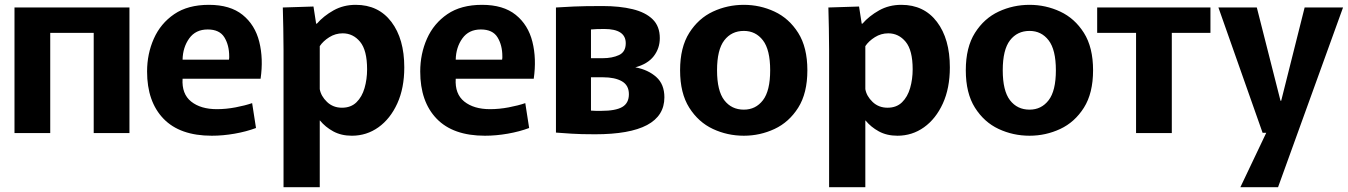

<svg xmlns="http://www.w3.org/2000/svg" viewBox="-20 -551 5582 795"><path d="M40 0V-520H516V0H368V-415H188V0Z M857 11Q725 11 657 -59.5Q589 -130 589 -255Q589 -328 617 -391Q645 -454 701.5 -492.5Q758 -531 845 -531Q933 -531 984.5 -489.5Q1036 -448 1053.5 -378Q1071 -308 1059 -225H736Q732 -162 771.5 -130.5Q811 -99 878 -99Q916 -99 955.5 -106.5Q995 -114 1024 -124L1040 -21Q1000 -6 951.5 2.5Q903 11 857 11ZM840 -429Q790 -429 763.5 -392Q737 -355 736 -304H928Q929 -308 929 -311.5Q929 -315 929 -318Q929 -364 909 -396.5Q889 -429 840 -429Z M1154 -344Q1154 -388 1153 -434.5Q1152 -481 1151 -520L1278 -524L1289 -453H1292Q1320 -485 1361 -508Q1402 -531 1453 -531Q1547 -531 1600.5 -460.5Q1654 -390 1654 -272Q1654 -186 1625 -122.5Q1596 -59 1547 -24Q1498 11 1437 11Q1393 11 1360 -7Q1327 -25 1305 -52H1304V224H1154ZM1396 -105Q1433 -105 1456 -127.5Q1479 -150 1489.5 -186.5Q1500 -223 1500 -264Q1500 -343 1471 -378Q1442 -413 1399 -413Q1369 -413 1343.5 -397Q1318 -381 1304 -360V-182Q1309 -153 1334 -129Q1359 -105 1396 -105Z M1988 11Q1856 11 1788 -59.5Q1720 -130 1720 -255Q1720 -328 1748 -391Q1776 -454 1832.5 -492.5Q1889 -531 1976 -531Q2064 -531 2115.5 -489.5Q2167 -448 2184.5 -378Q2202 -308 2190 -225H1867Q1863 -162 1902.5 -130.5Q1942 -99 2009 -99Q2047 -99 2086.5 -106.5Q2126 -114 2155 -124L2171 -21Q2131 -6 2082.5 2.5Q2034 11 1988 11ZM1971 -429Q1921 -429 1894.5 -392Q1868 -355 1867 -304H2059Q2060 -308 2060 -311.5Q2060 -315 2060 -318Q2060 -364 2040 -396.5Q2020 -429 1971 -429Z M2444 5Q2384 5 2346.5 2.5Q2309 0 2282 -2V-520Q2312 -522 2355.5 -524Q2399 -526 2475 -526Q2546 -526 2599.5 -513Q2653 -500 2682.5 -471Q2712 -442 2712 -393Q2712 -351 2687 -318.5Q2662 -286 2610 -272H2612Q2664 -262 2697.5 -232Q2731 -202 2731 -148Q2731 5 2444 5ZM2475 -310Q2515 -310 2543 -323Q2571 -336 2571 -372Q2571 -431 2482 -431Q2465 -431 2450.5 -430.5Q2436 -430 2427 -429V-310ZM2470 -92Q2529 -92 2556.5 -108Q2584 -124 2584 -161Q2584 -198 2555 -214.5Q2526 -231 2477 -231H2427V-93Q2436 -92 2447.5 -92Q2459 -92 2470 -92Z M3060 11Q2992 11 2932 -17Q2872 -45 2834 -105Q2796 -165 2796 -260Q2796 -355 2834 -415Q2872 -475 2932 -503Q2992 -531 3060 -531Q3127 -531 3187 -503Q3247 -475 3285 -415Q3323 -355 3323 -260Q3323 -165 3285 -105Q3247 -45 3187 -17Q3127 11 3060 11ZM3060 -97Q3109 -97 3139 -136Q3169 -175 3169 -260Q3169 -345 3139 -384Q3109 -423 3060 -423Q3009 -423 2979 -384Q2949 -345 2949 -260Q2949 -175 2979 -136Q3009 -97 3060 -97Z M3413 -344Q3413 -388 3412 -434.5Q3411 -481 3410 -520L3537 -524L3548 -453H3551Q3579 -485 3620 -508Q3661 -531 3712 -531Q3806 -531 3859.5 -460.5Q3913 -390 3913 -272Q3913 -186 3884 -122.5Q3855 -59 3806 -24Q3757 11 3696 11Q3652 11 3619 -7Q3586 -25 3564 -52H3563V224H3413ZM3655 -105Q3692 -105 3715 -127.5Q3738 -150 3748.5 -186.5Q3759 -223 3759 -264Q3759 -343 3730 -378Q3701 -413 3658 -413Q3628 -413 3602.5 -397Q3577 -381 3563 -360V-182Q3568 -153 3593 -129Q3618 -105 3655 -105Z M4243 11Q4175 11 4115 -17Q4055 -45 4017 -105Q3979 -165 3979 -260Q3979 -355 4017 -415Q4055 -475 4115 -503Q4175 -531 4243 -531Q4310 -531 4370 -503Q4430 -475 4468 -415Q4506 -355 4506 -260Q4506 -165 4468 -105Q4430 -45 4370 -17Q4310 11 4243 11ZM4243 -97Q4292 -97 4322 -136Q4352 -175 4352 -260Q4352 -345 4322 -384Q4292 -423 4243 -423Q4192 -423 4162 -384Q4132 -345 4132 -260Q4132 -175 4162 -136Q4192 -97 4243 -97Z M4684 0V-415H4523V-520H4992V-415H4832V0Z M5025 -520H5184L5282 -134H5285L5382 -520H5541L5272 224H5116L5223 -1H5208Z"/></svg>

Font: Murecho SemiBold
Style: Regular
Weight: 600
Designer: Neil Summerour
Foundry: Positype
Version: Version 1.010; ttfautohint (v1.8.3)